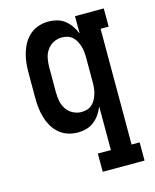

<svg xmlns="http://www.w3.org/2000/svg" viewBox="-112 -605 724 896"><g transform="rotate(-15 250.0 -156.5)"><path d="M272 215V127H335V-84Q327 -64 315 -46.5Q303 -29 286.5 -16Q270 -3 249.5 2.5Q229 8 208 8Q184 8 160.5 0.5Q137 -7 118.5 -23Q100 -39 88 -60Q76 -81 69 -104.5Q62 -128 59.5 -152Q57 -176 57 -200V-320Q57 -344 59.5 -368Q62 -392 69 -415.5Q76 -439 88 -460Q100 -481 118.5 -497Q137 -513 160.5 -520.5Q184 -528 208 -528Q229 -528 249.5 -522.5Q270 -517 286.5 -504Q303 -491 315 -473.5Q327 -456 335 -436V-520H474V-432H435V127H474V215ZM249 -80Q263 -80 276.5 -84Q290 -88 300.5 -97.5Q311 -107 317.5 -119.5Q324 -132 328 -145Q332 -158 333.5 -172Q335 -186 335 -200V-320Q335 -334 333.5 -348Q332 -362 328 -375Q324 -388 317.5 -400.5Q311 -413 300.5 -422.5Q290 -432 276.5 -436Q263 -440 249 -440Q228 -440 208.5 -430Q189 -420 177 -402Q165 -384 161 -362.5Q157 -341 157 -320V-200Q157 -179 161 -157.5Q165 -136 177 -118Q189 -100 208.5 -90Q228 -80 249 -80Z"/></g></svg>

Font: Iosevka Curly Slab Semibold
Style: Regular
Weight: 600
Monospace: yes
Designer: Belleve Invis
Foundry: Belleve Invis
Version: Version 22.1.2; ttfautohint (v1.8.4)